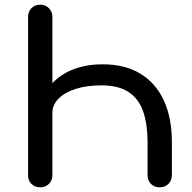

<svg xmlns="http://www.w3.org/2000/svg" viewBox="-20 -801 820 821"><path d="M419 -526Q515 -526 581 -485.5Q647 -445 681 -370.5Q715 -296 715 -193V-52Q715 -29 700 -14.5Q685 0 663 0Q640 0 625.5 -14.5Q611 -29 611 -52V-193Q611 -269 592.5 -323.5Q574 -378 530.5 -407Q487 -436 413 -436Q351 -436 304 -421Q257 -406 230.5 -379.5Q204 -353 204 -318H155Q155 -379 188.5 -426Q222 -473 281.5 -499.5Q341 -526 419 -526ZM152 -781Q174 -781 189 -766Q204 -751 204 -729V-52Q204 -29 189 -14.5Q174 0 152 0Q129 0 114.5 -14.5Q100 -29 100 -52V-729Q100 -751 114.5 -766Q129 -781 152 -781Z"/></svg>

Font: Comfortaa
Style: Bold
Weight: 700
Designer: Johan Aakerlund
Foundry: Johan Aakerlund
Version: Version 3.104; ttfautohint (v1.8.1.43-b0c9)